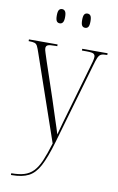

<svg xmlns="http://www.w3.org/2000/svg" viewBox="-104 -794 671 1089"><g transform="rotate(10 231.0 -249.5)"><path d="M40 229Q84 229 114 220Q144 211 166 188.5Q188 166 205.5 125.5Q223 85 242 22L73 -468Q64 -495 58 -507Q52 -519 41.5 -522.5Q31 -526 10 -526H7V-536H172V-526H162Q128 -526 117.5 -521Q107 -516 107 -503Q107 -494 113 -476.5Q119 -459 128 -430L196 -228Q219 -155 234 -111Q249 -67 259 -33Q267 -63 279 -106Q291 -149 305 -196L374 -435Q381 -458 385.5 -475Q390 -492 390 -503Q390 -514 381.5 -520Q373 -526 340 -526H314V-536H460V-526H455Q435 -526 424.5 -521Q414 -516 407 -500.5Q400 -485 391 -452L255 17Q229 105 203.5 153Q178 201 141 220Q104 239 44 239H40ZM309 -656Q297 -656 291 -665Q285 -674 285 -697Q285 -720 291 -729Q297 -738 309 -738Q321 -738 327 -729Q333 -720 333 -697Q333 -674 327 -665Q321 -656 309 -656ZM163 -656Q151 -656 145 -665Q139 -674 139 -697Q139 -720 145 -729Q151 -738 163 -738Q174 -738 180.5 -729Q187 -720 187 -697Q187 -674 180.5 -665Q174 -656 163 -656Z"/></g></svg>

Font: Noto Serif Display Condensed ExtraLight
Style: Regular
Weight: 200
Width: 3
Designer: Monotype Design Team
Foundry: Monotype Imaging Inc.
Version: Version 2.009